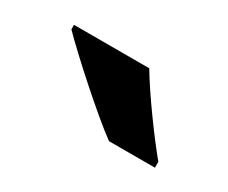

<svg xmlns="http://www.w3.org/2000/svg" viewBox="-44 -871 439 369"><g transform="rotate(30 176.0 -686.0)"><path d="M207 -766H40V-756C75 -720 165 -639 210 -606H312V-619C283 -654 233 -722 207 -766Z"/></g></svg>

Font: Noto Sans Armenian SemiCondensed Medium
Style: Regular
Weight: 500
Width: 4
Designer: Monotype Design Team
Foundry: Monotype Imaging Inc.
Version: Version 2.008